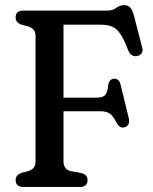

<svg xmlns="http://www.w3.org/2000/svg" viewBox="-20 -742 608 762"><path d="M406 -700Q427.5 -700 441.5 -710.8Q455.5 -721.5 472 -721.5Q488 -721.5 496.5 -712.5Q505 -703.5 510.5 -684L544.5 -553Q548.5 -539.5 542 -530.5Q535.5 -521.5 523.5 -519.5Q513.5 -517.5 504.2 -522.5Q495 -527.5 488.5 -543Q472 -587 456.8 -608.8Q441.5 -630.5 423.2 -637.2Q405 -644 379.5 -644H232V-354.5H361.5Q388.5 -354.5 397.8 -365.2Q407 -376 409 -402.5Q413 -428 431.5 -429.5Q453 -431 458.5 -406L491 -273.5Q497.5 -244 475.5 -237Q456 -231 443 -254Q430 -280 417.2 -290.2Q404.5 -300.5 376.5 -300.5H232V-102Q232 -69 262.5 -62.5L304 -55Q327.5 -48 327.5 -27Q327.5 0 296 0H73.5Q42 0 42 -27Q42 -47.5 65.5 -56L91 -62.5Q105.5 -67 113.2 -76Q121 -85 121 -102V-598Q121 -615 113.2 -624Q105.5 -633 91 -637.5L65.5 -644Q42 -652.5 42 -673Q42 -700 73.5 -700Z"/></svg>

Font: Fraunces 72pt SuperSoft
Style: Regular
Weight: 400
Version: Version 1.000;[b76b70a41]